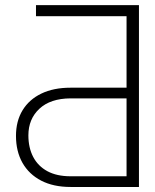

<svg xmlns="http://www.w3.org/2000/svg" viewBox="-20 -743 616 763"><path d="M532.2 0H260.3Q192.4 0 143.8 -25.1Q95.2 -50.3 69.3 -95.9Q43.5 -141.6 43.5 -203.1Q43.5 -261.7 69.6 -304.7Q95.7 -347.7 144.3 -371.1Q192.9 -394.5 260.3 -394.5H482.9V-678.7H123V-722.7H532.2ZM482.9 -42.5V-352.1H260.3Q180.2 -351.6 136.5 -310.8Q92.8 -270 92.8 -205.1Q92.8 -156.2 111.8 -119.6Q130.9 -83 168.2 -62.7Q205.6 -42.5 260.3 -42.5Z"/></svg>

Font: Inter 24pt ExtraLight
Style: Regular
Weight: 250
Designer: Rasmus Andersson
Foundry: rsms
Version: Version 4.001;git-66647c0bb